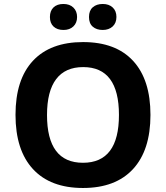

<svg xmlns="http://www.w3.org/2000/svg" viewBox="-20 -937 836 967"><path d="M249.5 -899.7Q267.6 -917 299.3 -917Q331.1 -917 349.6 -898.9Q368.2 -880.9 368.2 -851.3Q368.2 -821.8 349.6 -804Q331.1 -786.1 299.6 -786.1Q268.1 -786.1 249.8 -803.2Q231.4 -820.3 231.4 -851.3Q231.4 -882.3 249.5 -899.7ZM428.2 -851.3Q428.2 -883.8 447.3 -900.4Q466.3 -917 497.6 -917Q528.8 -917 547.6 -899.4Q566.4 -881.8 566.4 -851.6Q566.4 -821.3 547.4 -803.7Q528.3 -786.1 497.3 -786.1Q466.3 -786.1 447.3 -802.5Q428.2 -818.8 428.2 -851.3ZM58.1 -358.6Q58.1 -536.6 146 -630.9Q233.9 -725.1 398.4 -725.1Q563 -725.1 650.4 -630.4Q737.8 -535.6 737.8 -358.2Q737.8 -180.7 649.9 -85.4Q562 9.8 397.9 9.8Q233.9 9.8 146 -85.4Q58.1 -180.7 58.1 -358.6ZM398.9 -599.1Q308.6 -599.1 262.7 -538.3Q216.8 -477.5 216.8 -357.9Q216.8 -117.2 397.9 -117.2Q579.1 -117.2 579.1 -358.2Q579.1 -599.1 398.9 -599.1Z"/></svg>

Font: Open Sans Hebrew
Style: Bold
Weight: 700
Foundry: Ascender Corporation, Yanek Iontef
Version: Version 2.001;PS 002.001;hotconv 1.0.70;makeotf.lib2.5.58329